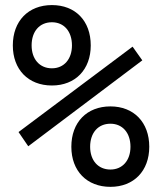

<svg xmlns="http://www.w3.org/2000/svg" viewBox="-20 -723 626 753"><path d="M183.6 -387.7C275.4 -387.7 335.9 -450.2 335.9 -544.9C335.9 -641.6 275.4 -703.1 183.6 -703.1C90.8 -703.1 30.3 -640.1 30.3 -544.9C30.3 -450.2 90.8 -387.7 183.6 -387.7ZM413.1 9.8C504.9 9.8 565.4 -52.7 565.4 -147.5C565.4 -243.2 504.9 -305.7 413.1 -305.7C320.3 -305.7 259.8 -243.2 259.8 -147.5C259.8 -52.7 320.3 9.8 413.1 9.8ZM90.8 -149.4 538.1 -486.3 500 -540 52.7 -205.1ZM183.6 -455.1C135.3 -455.1 104 -491.2 104 -544.9C104 -600.1 135.3 -635.7 183.6 -635.7C231 -635.7 262.2 -600.1 262.2 -544.9C262.2 -491.2 231 -455.1 183.6 -455.1ZM413.1 -58.1C364.7 -58.1 333.5 -93.8 333.5 -147.5C333.5 -202.1 364.7 -237.8 413.1 -237.8C460.4 -237.8 491.7 -202.1 491.7 -147.5C491.7 -93.8 460.4 -58.1 413.1 -58.1Z"/></svg>

Font: Cascadia Code SemiLight
Style: Regular
Weight: 350
Monospace: yes
Designer: Aaron Bell
Foundry: Saja Typeworks
Version: Version 2404.023